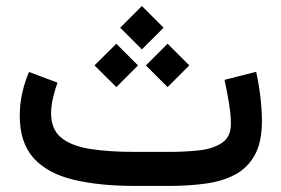

<svg xmlns="http://www.w3.org/2000/svg" viewBox="-20 -611 925 631"><path d="M536.1 0H422.9Q304.7 0 220 -20.8Q135.3 -41.5 90.1 -91.8Q44.9 -142.1 44.9 -231.4Q44.9 -269.5 53.2 -305.9Q61.5 -342.3 75.2 -374.5L168.9 -339.4Q161.1 -317.4 154.5 -290.3Q147.9 -263.2 147.9 -238.8Q147.9 -185.5 181.6 -158.2Q215.3 -130.9 277.1 -121.3Q338.9 -111.8 422.9 -111.8H537.1Q588.4 -111.8 634.5 -116.9Q680.7 -122.1 709.7 -141.6Q738.8 -161.1 738.8 -203.6Q738.8 -233.4 732.4 -272.5Q726.1 -311.5 717.8 -348.6L821.8 -375Q831.1 -333.5 835.9 -290.8Q840.8 -248 840.8 -213.4Q840.8 -144 817.4 -101.6Q793.9 -59.1 752.4 -37.1Q710.9 -15.1 655.5 -7.6Q600.1 0 536.1 0ZM446.3 -591.3 517.6 -520 446.3 -448.7 375 -520ZM530.8 -467.3 602.1 -396 530.8 -324.7 459.5 -396ZM362.3 -467.3 433.6 -396 362.3 -324.7 290.5 -396Z"/></svg>

Font: Vazirmatn UI NL Medium
Style: Regular
Weight: 500
Designer: Saber Rastikerdar
Foundry: Saber Rastikerdar
Version: Version 33.003